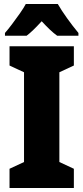

<svg xmlns="http://www.w3.org/2000/svg" viewBox="-20 -947 420 967"><path d="M352 0H28V-97L101 -131V-583L28 -617V-714H352V-617L279 -583V-131L352 -97ZM271 -927Q290 -894 318 -855Q346 -816 375 -781V-767H268Q250 -780 231 -798Q212 -816 190 -840Q167 -815 148.5 -797Q130 -779 114 -767H5V-781Q20 -798 40.5 -825Q61 -852 80.5 -880Q100 -908 110 -927Z"/></svg>

Font: Noto Sans Lao UI Cond Blk
Style: Regular
Weight: 900
Width: 3
Designer: Monotype Design Team
Foundry: Monotype Imaging Inc.
Version: Version 2.000; ttfautohint (v1.8.4.7-5d5b)